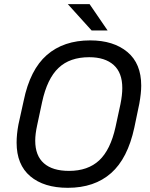

<svg xmlns="http://www.w3.org/2000/svg" viewBox="-20 -896 722 926"><path d="M60.1 -208Q60.1 -248.5 68.8 -294.9L94.2 -410.2Q125 -560.1 205.6 -630.4Q286.6 -701.2 415 -701.2Q527.3 -701.2 594.7 -645Q661.1 -589.4 661.1 -482.9Q661.1 -447.3 651.9 -396L627.9 -280.8Q595.7 -131.3 515.6 -61Q435.5 9.8 307.1 9.8Q191.9 9.8 126 -45.9Q60.1 -101.6 60.1 -208ZM458.5 -122.6Q512.7 -173.3 537.1 -283.2L561 -394Q569.8 -438 569.8 -471.2Q569.8 -545.4 528.3 -582.5Q486.3 -620.1 410.2 -620.1Q316.9 -620.1 262.7 -568.8Q207.5 -517.1 183.1 -403.8L159.2 -292Q149.9 -249.5 149.9 -217.8Q149.9 -145 191.9 -108.4Q233.4 -71.8 313 -71.8Q403.8 -71.8 458.5 -122.6ZM307.1 -876H412.1L499 -749H421.9Z"/></svg>

Font: D-DIN Exp
Style: DINExp-Italic
Weight: 400
Width: 7
Italic angle: -12°
Designer: Charles Nix
Foundry: Datto Inc.
Version: Version 1.00